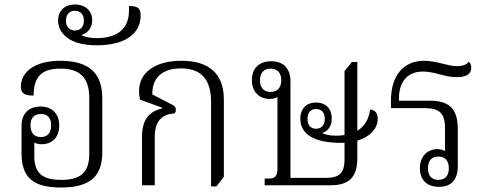

<svg xmlns="http://www.w3.org/2000/svg" viewBox="-20 -826 2174 856"><path d="M252 10C383 10 436 -41 436 -147V-388C436 -498 379 -555 249 -555C131 -555 73 -503 73 -439C73 -406 96 -400 130 -400C130 -487 168 -520 250 -520C331 -520 378 -485 378 -389V-140C378 -55 337 -24 253 -24C170 -24 133 -53 133 -130V-190C141 -186 152 -183 164 -183C214 -183 244 -214 244 -267C244 -317 214 -351 161 -351C110 -351 76 -322 76 -264V-142C76 -33 130 10 252 10ZM162 -215C131 -215 116 -235 116 -267C116 -299 131 -318 163 -318C193 -318 208 -299 208 -267C208 -235 193 -215 162 -215Z M411 -624C535 -624 607 -674 607 -756C607 -791 593 -799 555 -799V-778C555 -693 497 -656 411 -656C378 -656 360 -662 345 -668V-671C366 -677 391 -697 391 -735C391 -781 357 -806 315 -806C272 -806 239 -782 239 -734C239 -703 254 -679 277 -660C307 -635 356 -624 411 -624ZM314 -690C289 -690 274 -707 274 -734C274 -761 289 -778 314 -778C339 -778 354 -761 354 -734C354 -707 339 -690 314 -690Z M921 5H945L978 -38V-383C978 -497 912 -555 789 -555C673 -555 600 -504 600 -420C600 -408 601 -395 604 -382L703 -346V-343C641 -328 613 -288 613 -216V0H670V-217C670 -282 699 -317 757 -320C762 -323 764 -330 764 -337C764 -346 760 -353 750 -358L659 -405C658 -480 704 -521 787 -521C876 -521 921 -473 921 -372Z M1160 0H1453C1531 0 1573 -31 1573 -120V-199C1629 -215 1664 -253 1664 -296C1664 -320 1654 -335 1630 -338C1624 -293 1605 -262 1573 -243V-550H1549L1516 -509V-224C1504 -222 1491 -221 1477 -221C1449 -221 1431 -227 1419 -231V-234C1441 -241 1459 -263 1459 -297C1459 -345 1429 -369 1389 -369C1349 -369 1319 -345 1319 -296C1319 -266 1331 -243 1353 -225C1388 -197 1445 -189 1505 -189C1509 -189 1512 -189 1516 -190V-114C1516 -54 1491 -33 1434 -33H1275V-464C1275 -521 1243 -553 1189 -553C1135 -553 1103 -521 1103 -469C1103 -416 1136 -385 1182 -385C1197 -385 1209 -388 1217 -394V-75C1217 -42 1206 -30 1181 -30H1160ZM1186 -416C1156 -416 1139 -435 1139 -468C1139 -502 1157 -520 1186 -520C1216 -520 1234 -502 1234 -468C1234 -435 1216 -416 1186 -416ZM1389 -252C1364 -252 1351 -269 1351 -296C1351 -323 1364 -340 1389 -340C1414 -340 1428 -324 1428 -296C1428 -269 1414 -252 1389 -252Z M1937 7C1991 7 2021 -24 2021 -85V-251C2021 -339 1984 -377 1898 -377H1759V-392C1759 -453 1791 -507 1865 -507C1919 -507 1962 -482 2016 -482C2055 -482 2081 -493 2081 -525C2081 -534 2079 -543 2070 -551C2059 -535 2036 -531 2017 -531C1976 -531 1928 -555 1870 -555C1781 -555 1723 -491 1723 -378V-344H1871C1938 -344 1964 -323 1964 -255V-153C1955 -158 1942 -161 1930 -161C1886 -161 1852 -129 1852 -76C1852 -25 1882 7 1937 7ZM1934 -24C1903 -24 1888 -44 1888 -76C1888 -108 1903 -128 1934 -128C1966 -128 1981 -108 1981 -76C1981 -44 1966 -24 1934 -24Z"/></svg>

Font: Noto Serif Thai SemiCondensed Light
Style: Regular
Weight: 300
Width: 4
Designer: Monotype Design Team
Foundry: Monotype Imaging Inc.
Version: Version 2.002